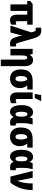

<svg xmlns="http://www.w3.org/2000/svg" viewBox="1846 -2654 1048 4780"><g transform="rotate(90 2370.0 -264.0)"><path d="M594 -149V-24Q572 -7 542 1.5Q512 10 481 10Q412 10 378.5 -35Q345 -80 345 -172V-418H253V0H90V-418H5V-492L79 -553H594V-418H508V-176Q508 -154 515.5 -143Q523 -132 536 -132Q549 -132 565 -137Q581 -142 594 -149Z M786 -520 773 -568Q765 -597 751.5 -614.5Q738 -632 709 -632Q689 -632 669 -626V-760Q701 -768 738 -768Q791 -768 827 -749.5Q863 -731 890.5 -686Q918 -641 940 -562L1048 -183Q1056 -156 1068 -145.5Q1080 -135 1101 -135Q1121 -135 1137 -141V1Q1109 10 1070 10Q1022 10 990 -6Q958 -22 936 -59.5Q914 -97 896 -164L874 -241Q870 -256 868 -275.5Q866 -295 866 -300H863Q861 -264 854 -240L788 0H617Z M1627 -360V240H1464V-308Q1464 -365 1454.5 -391.5Q1445 -418 1421 -418Q1397 -418 1383.5 -402.5Q1370 -387 1364.5 -352Q1359 -317 1359 -253V0H1196V-553H1323L1342 -485H1351Q1389 -563 1475 -563Q1547 -563 1587 -510Q1627 -457 1627 -360Z M1939 10Q1827 10 1767.5 -60.5Q1708 -131 1708 -256Q1708 -408 1779 -480.5Q1850 -553 1999 -553H2209V-418H2105Q2173 -350 2173 -233Q2173 -160 2144.5 -105Q2116 -50 2063 -20Q2010 10 1939 10ZM1941 -126Q2008 -126 2008 -262Q2008 -344 1969 -418H1961Q1915 -418 1894 -379Q1873 -340 1873 -257Q1873 -126 1941 -126Z M2444 -178Q2444 -131 2482 -131Q2499 -131 2514 -136Q2529 -141 2549 -152V-21Q2502 10 2433 10Q2354 10 2317.5 -33.5Q2281 -77 2281 -176V-553H2444ZM2319 -622Q2324 -640 2334.5 -693Q2345 -746 2347 -765H2491V-752Q2460 -678 2419 -606H2319Z M2597 -274Q2597 -410 2644 -486.5Q2691 -563 2775 -563Q2819 -563 2848.5 -542.5Q2878 -522 2896 -479H2902Q2916 -532 2934 -553H3079Q3065 -502 3056 -439.5Q3047 -377 3047 -324V-190Q3047 -131 3081 -131Q3094 -131 3106 -136V-3Q3101 1 3077.5 5.5Q3054 10 3041 10Q2982 10 2949.5 -9Q2917 -28 2898 -72H2888Q2844 10 2764 10Q2686 10 2641.5 -66Q2597 -142 2597 -274ZM2884 -270V-275Q2884 -352 2868.5 -387.5Q2853 -423 2820 -423Q2792 -423 2777 -384.5Q2762 -346 2762 -273Q2762 -126 2821 -126Q2854 -126 2869 -160Q2884 -194 2884 -270Z M3385 10Q3273 10 3213.5 -60.5Q3154 -131 3154 -256Q3154 -408 3225 -480.5Q3296 -553 3445 -553H3655V-418H3551Q3619 -350 3619 -233Q3619 -160 3590.5 -105Q3562 -50 3509 -20Q3456 10 3385 10ZM3387 -126Q3454 -126 3454 -262Q3454 -344 3415 -418H3407Q3361 -418 3340 -379Q3319 -340 3319 -257Q3319 -126 3387 -126Z M3709 -274Q3709 -410 3756 -486.5Q3803 -563 3887 -563Q3931 -563 3960.5 -542.5Q3990 -522 4008 -479H4014Q4028 -532 4046 -553H4191Q4177 -502 4168 -439.5Q4159 -377 4159 -324V-190Q4159 -131 4193 -131Q4206 -131 4218 -136V-3Q4213 1 4189.5 5.5Q4166 10 4153 10Q4094 10 4061.5 -9Q4029 -28 4010 -72H4000Q3956 10 3876 10Q3798 10 3753.5 -66Q3709 -142 3709 -274ZM3996 -270V-275Q3996 -352 3980.5 -387.5Q3965 -423 3932 -423Q3904 -423 3889 -384.5Q3874 -346 3874 -273Q3874 -126 3933 -126Q3966 -126 3981 -160Q3996 -194 3996 -270Z M4406 -553 4468 -241Q4476 -205 4479 -173H4482Q4518 -257 4532.5 -347.5Q4547 -438 4547 -553H4711Q4711 -389 4668 -258Q4625 -127 4528 0H4375L4236 -553Z"/></g></svg>

Font: Noto Sans UI CondBlack
Style: Regular
Weight: 900
Width: 3
Designer: Monotype Design Team
Foundry: Monotype Imaging Inc.
Version: Version 1.001